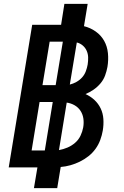

<svg xmlns="http://www.w3.org/2000/svg" viewBox="-20 -863 640 990"><path d="M155 107 173 0H25L146 -735H295L312 -843H432L413 -728Q446 -720 473.5 -700.5Q501 -681 517 -652.5Q533 -624 536.5 -589Q540 -554 534 -518Q530 -496 522 -474Q514 -452 498.5 -433.5Q483 -415 463 -401Q443 -387 421 -378Q447 -366 467 -347.5Q487 -329 499 -304Q511 -279 513 -249.5Q515 -220 510 -190Q506 -166 497 -141.5Q488 -117 472.5 -95.5Q457 -74 436 -57.5Q415 -41 391.5 -29.5Q368 -18 343 -11Q318 -4 293 -2L275 107ZM199 -424H267L304 -648H236ZM340 -427Q357 -431 374 -440.5Q391 -450 403.5 -464Q416 -478 422.5 -495.5Q429 -513 432 -530Q435 -549 434.5 -567Q434 -585 427 -601Q420 -617 406.5 -628.5Q393 -640 376 -644ZM143 -87H211L252 -337H184ZM284 -89Q306 -93 327.5 -102Q349 -111 367 -126.5Q385 -142 395 -163Q405 -184 409 -206Q413 -229 410 -251Q407 -273 395.5 -291Q384 -309 365 -320Q346 -331 324 -334Z"/></svg>

Font: Iosevka SS04 Extended
Style: Bold Italic
Weight: 700
Width: 7
Italic angle: -9°
Monospace: yes
Designer: Belleve Invis
Foundry: Belleve Invis
Version: Version 19.0.0; ttfautohint (v1.8.4)